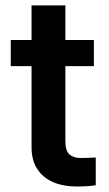

<svg xmlns="http://www.w3.org/2000/svg" viewBox="-20 -677 400 704"><path d="M324.2 -434.6H219.7V-159.2Q219.7 -124 234.6 -110.8Q249.5 -97.7 276.4 -97.7Q299.8 -97.7 331.1 -99.6V2Q306.6 6.8 260.7 6.8Q212.4 6.8 175 -9Q137.7 -24.9 116.5 -57.6Q95.2 -90.3 95.7 -138.7V-434.6H19.5V-530.3H95.7V-657.2H219.7V-530.3H324.2Z"/></svg>

Font: WEMIX Pretendard SemiBold
Style: Regular
Weight: 600
Designer: Base glyphs from Inter by Rasmus Andersson; Hangeul glyphs from Noto Sans CJK(Source Han Sans) by Jang Soo-young and Kan
Foundry: Kil Hyung-jin
Version: Version 1.000